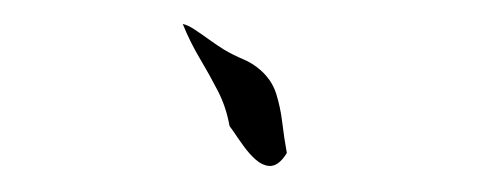

<svg xmlns="http://www.w3.org/2000/svg" viewBox="-33 -584 1065 426"><g transform="rotate(5 500.0 -370.5)"><path d="M614 -254Q598 -222 577 -222Q562 -222 547 -233Q532 -244 518 -260Q504 -276 493 -290Q490 -294 487 -297Q484 -300 482 -303Q471 -344 449.5 -378Q428 -412 403.5 -446Q379 -480 359 -519Q370 -518 386.5 -509Q403 -500 421.5 -489Q440 -478 456 -470Q477 -460 499 -453Q521 -446 540 -432Q567 -412 579 -383Q591 -354 598 -320.5Q605 -287 614 -254Z"/></g></svg>

Font: Yuji Syuku
Style: Regular
Weight: 400
Designer: Kataoka Yuji
Foundry: Kinuta Font Factory
Version: Version 3.002